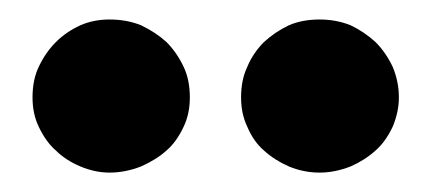

<svg xmlns="http://www.w3.org/2000/svg" viewBox="-20 -747 440 196"><path d="M173.8 -647.5Q173.8 -630.9 167.5 -617.7Q160.2 -602.1 149.9 -593.3Q139.6 -584 124 -577.1Q107.9 -570.8 91.8 -570.8Q77.1 -570.8 62 -577.1Q46.9 -583.5 37.1 -593.3Q26.9 -602.1 19.5 -617.7Q13.2 -630.9 13.2 -647.5Q13.2 -665.5 19.5 -678.7Q26.4 -693.4 37.1 -704.1Q47.4 -714.4 62 -721.2Q75.7 -727.1 91.8 -727.1Q109.4 -727.1 124 -721.2Q139.2 -713.9 149.9 -704.1Q160.6 -693.4 167.5 -678.7Q173.8 -665.5 173.8 -647.5ZM387.2 -647.5Q387.2 -632.8 380.9 -617.7Q373.5 -602.1 363.3 -593.3Q352.5 -583.5 337.9 -577.1Q321.8 -570.8 306.2 -570.8Q290 -570.8 274.9 -577.1Q260.3 -583.5 249.5 -593.3Q238.8 -602.5 232.4 -617.7Q226.1 -630.9 226.1 -647.5Q226.1 -665.5 232.4 -678.7Q238.3 -692.9 249.5 -704.1Q260.7 -714.4 274.9 -721.2Q288.6 -727.1 306.2 -727.1Q323.2 -727.1 337.9 -721.2Q352.1 -714.4 363.3 -704.1Q374 -693.4 380.9 -678.7Q387.2 -663.6 387.2 -647.5Z"/></svg>

Font: Lato-ExtraBold
Style: Regular
Weight: 500
Designer: Lukasz Dziedzic with Adam Twardoch and Botio Nikoltchev
Foundry: tyPoland Lukasz Dziedzic
Version: ""